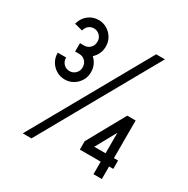

<svg xmlns="http://www.w3.org/2000/svg" viewBox="-152 -796 913 932"><g transform="rotate(30 304.5 -330.5)"><path d="M95.7 0 464.8 -656.2H513.7L144.5 0ZM202.6 -494.6Q217.3 -481.4 225.8 -463.4Q234.4 -445.3 234.4 -421.9Q234.4 -396 221.7 -374.8Q209 -353.5 187.7 -340.8Q166.5 -328.1 140.6 -328.1Q114.7 -328.1 93.5 -340.8Q72.3 -353.5 59.6 -374.8Q46.9 -396 46.9 -424.3H93.8Q93.8 -402.3 107.4 -388.7Q121.1 -375 140.6 -375Q160.2 -375 173.8 -388.7Q187.5 -402.3 187.5 -421.9Q187.5 -443.8 173.8 -457.5Q160.2 -471.2 140.6 -471.2H117.2V-518.1H140.6Q160.2 -518.1 173.8 -531.7Q187.5 -545.4 187.5 -567.4Q187.5 -586.9 173.8 -600.6Q160.2 -614.3 140.6 -614.3Q124.5 -614.3 112.1 -604.2Q99.6 -594.2 95.2 -576.2L49.8 -587.9Q58.1 -621.1 83 -641.1Q107.9 -661.1 140.6 -661.1Q166.5 -661.1 187.7 -648.4Q209 -635.7 221.7 -614.5Q234.4 -593.3 234.4 -567.4Q234.4 -543.9 225.8 -525.9Q217.3 -507.8 202.6 -494.6ZM492.2 -117.2V-231.9L428.7 -117.2ZM539.1 -117.2H562.5V-70.3H539.1V0H492.2V-70.3H375V-117.2L492.2 -328.1H539.1Z"/></g></svg>

Font: Lambda
Style: Regular
Weight: 400
Designer: GGBotNet
Version: 0.22